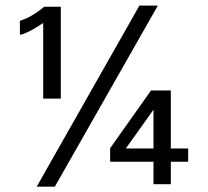

<svg xmlns="http://www.w3.org/2000/svg" viewBox="-20 -659 749 692"><path d="M595.7 -76.2V4.9H533.2V-76.2H377V-125L524.4 -333H595.7V-124H658.2V-76.2ZM177.7 13.7H112.3L482.4 -638.7H548.8ZM135.7 -303.7V-576.2Q129.9 -572.3 115.2 -563Q100.6 -553.7 83 -544.9Q65.4 -536.1 51.8 -533.2V-584Q76.2 -591.8 96.2 -604Q116.2 -616.2 127.9 -625.5Q139.6 -634.8 139.6 -634.8H199.2V-303.7ZM533.2 -263.7 433.6 -124H533.2Z"/></svg>

Font: Namkio Khamti Book
Style: Regular
Weight: 500
Designer: Debbi Hosken
Foundry: SIL International
Version: Version 3.917